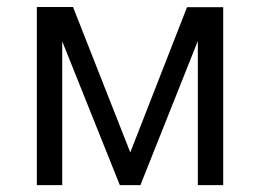

<svg xmlns="http://www.w3.org/2000/svg" viewBox="-20 -540 752 560"><path d="M631 0H557V-420.5L389.5 0H329.5L161.5 -419.5V0H87.5V-519.5H193L360 -95.5L525.5 -519H631Z"/></svg>

Font: Acari Sans
Style: Regular
Weight: 400
Designer: Alfredo Marco Pradil and Stefan Peev (font) & Cristiano Sobral (main changes)
Foundry: Alfredo Marco Pradil and Stefan Peev (font) & Cristiano Sobral (main changes)
Version: Version 1.063; ttfautohint (v1.8.3)